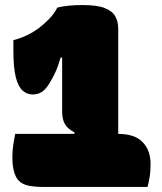

<svg xmlns="http://www.w3.org/2000/svg" viewBox="-20 -740 640 760"><path d="M40 -210H274L275 -216Q247 -230 236.5 -249.5Q226 -269 226 -297V-512H220Q209 -475 199 -453.5Q189 -432 175 -409Q160 -385 144.5 -375.5Q129 -366 109 -366Q87 -366 69.5 -381.5Q52 -397 42.5 -434.5Q33 -472 33 -539V-581Q90 -596 134 -629Q155 -645 174.5 -665Q194 -685 207 -710Q227 -715 252 -717.5Q277 -720 307 -720Q365 -720 395 -708Q425 -696 436.5 -675Q448 -654 448 -626V-210Q513 -210 544.5 -177.5Q576 -145 576 -91Q576 -61 572 -37.5Q568 -14 564 0H156Q118 0 93.5 -5Q69 -10 55 -24Q29 -50 29 -118Q29 -144 32.5 -167Q36 -190 40 -210Z"/></svg>

Font: Recursive Sn Csl St XBk
Style: Regular
Weight: 1000
Version: Version 1.079;hotconv 1.0.112;makeotfexe 2.5.65598; ttfautoh